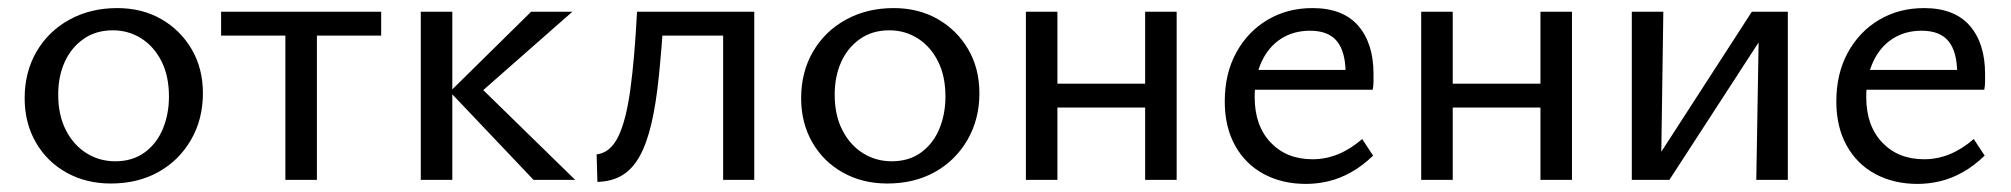

<svg xmlns="http://www.w3.org/2000/svg" viewBox="-20 -445 4975 475"><path d="M254 9Q193 9 144.5 -18Q96 -45 68.5 -93Q41 -141 41 -202Q41 -267 70.5 -317.5Q100 -368 152 -396.5Q204 -425 270 -425Q331 -425 378.5 -398Q426 -371 454 -323.5Q482 -276 482 -214Q482 -150 452.5 -99Q423 -48 372 -19.5Q321 9 254 9ZM265 -46Q308 -46 338 -68Q368 -90 383 -126.5Q398 -163 398 -206Q398 -257 379.5 -293.5Q361 -330 329.5 -350Q298 -370 259 -370Q217 -370 186.5 -348.5Q156 -327 140 -291.5Q124 -256 124 -211Q124 -160 143 -123Q162 -86 194 -66Q226 -46 265 -46Z M686 0V-416H764V0ZM527 -357V-416H923V-357Z M1300 0 1093 -218 1294 -416H1396L1147 -197V-250L1403 0ZM1021 0V-416H1099V0Z M1458 5 1456 -63Q1490 -67 1509.5 -107Q1529 -147 1539.5 -224Q1550 -301 1556 -416H1623Q1617 -325 1610 -256.5Q1603 -188 1591.5 -139Q1580 -90 1562.5 -58.5Q1545 -27 1519.5 -11.5Q1494 4 1458 5ZM1769 0V-416H1846V0ZM1596 -357V-416H1802V-357Z M2175 9Q2114 9 2065.5 -18Q2017 -45 1989.5 -93Q1962 -141 1962 -202Q1962 -267 1991.5 -317.5Q2021 -368 2073 -396.5Q2125 -425 2191 -425Q2252 -425 2299.5 -398Q2347 -371 2375 -323.5Q2403 -276 2403 -214Q2403 -150 2373.5 -99Q2344 -48 2293 -19.5Q2242 9 2175 9ZM2186 -46Q2229 -46 2259 -68Q2289 -90 2304 -126.5Q2319 -163 2319 -206Q2319 -257 2300.5 -293.5Q2282 -330 2250.5 -350Q2219 -370 2180 -370Q2138 -370 2107.5 -348.5Q2077 -327 2061 -291.5Q2045 -256 2045 -211Q2045 -160 2064 -123Q2083 -86 2115 -66Q2147 -46 2186 -46Z M2813 0V-416H2891V0ZM2518 0V-416H2596V0ZM2556 -179V-238H2853V-179Z M3211 10Q3152 10 3106.5 -14.5Q3061 -39 3035.5 -85Q3010 -131 3010 -194Q3010 -263 3038.5 -315Q3067 -367 3116 -396Q3165 -425 3227 -425Q3302 -425 3340 -381.5Q3378 -338 3378 -262Q3378 -253 3378 -243Q3378 -233 3376 -223H3309V-263Q3309 -316 3288 -342.5Q3267 -369 3221 -369Q3180 -369 3149 -349Q3118 -329 3101 -292Q3084 -255 3084 -205Q3084 -134 3123.5 -92.5Q3163 -51 3227 -51Q3260 -51 3290.5 -63.5Q3321 -76 3350 -101L3377 -60Q3350 -34 3322 -18.5Q3294 -3 3266 3.5Q3238 10 3211 10ZM3052 -223 3061 -272H3366V-223Z M3791 0V-416H3869V0ZM3496 0V-416H3574V0ZM3534 -179V-238H3831V-179Z M4325 0 4332 -416H4403V0ZM4017 0V-416H4095L4089 0ZM4067 0V-34L4314 -416H4356V-379L4110 0Z M4724 10Q4665 10 4619.5 -14.5Q4574 -39 4548.5 -85Q4523 -131 4523 -194Q4523 -263 4551.5 -315Q4580 -367 4629 -396Q4678 -425 4740 -425Q4815 -425 4853 -381.5Q4891 -338 4891 -262Q4891 -253 4891 -243Q4891 -233 4889 -223H4822V-263Q4822 -316 4801 -342.5Q4780 -369 4734 -369Q4693 -369 4662 -349Q4631 -329 4614 -292Q4597 -255 4597 -205Q4597 -134 4636.5 -92.5Q4676 -51 4740 -51Q4773 -51 4803.5 -63.5Q4834 -76 4863 -101L4890 -60Q4863 -34 4835 -18.5Q4807 -3 4779 3.5Q4751 10 4724 10ZM4565 -223 4574 -272H4879V-223Z"/></svg>

Font: Ysabeau Office Medium
Style: Regular
Weight: 500
Designer: Christian Thalmann (Catharsis Fonts)
Version: Version 2.001;gftools[0.9.30]; featfreeze: tnum,lnum,ss02